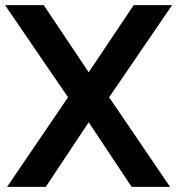

<svg xmlns="http://www.w3.org/2000/svg" viewBox="-23 -730 693 750"><path d="M147.8 -710 323.5 -447.6 499.2 -710H649.3L403.3 -350L641.3 0H491.2L323.5 -252.4L155.8 0H4.7L242.7 -350L-3.3 -710Z"/></svg>

Font: Raleway Thin
Style: Regular
Weight: 100
Designer: Matt McInerney, Pablo Impallari, Rodrigo Fuenzalida
Foundry: Matt McInerney, Pablo Impallari, Rodrigo Fuenzalida
Version: Version 4.026